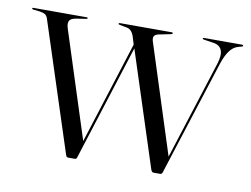

<svg xmlns="http://www.w3.org/2000/svg" viewBox="-65 -506 761 583"><g transform="rotate(10 316.0 -215.0)"><path d="M197.5 0H177.5Q172 0 170 -6L41 -402.5Q38 -413 32 -416.8Q26 -420.5 15.5 -422L-6 -424.5Q-9 -425 -9 -427Q-9 -429.5 -6.5 -429.5H158.5Q162 -429.5 162 -427Q162 -425 158 -424.5L129 -420Q111.5 -417.5 107.2 -409.2Q103 -401 108 -385.5L213.5 -57.5L313.5 -372.5L306 -397Q299 -417.5 283.5 -420L262.5 -424Q257.5 -424.5 257.5 -427Q257.5 -429.5 260.5 -429.5H420.5Q424.5 -429.5 424.5 -427Q424.5 -424.5 420 -423.5L385 -416.5Q371.5 -414 368.8 -407.5Q366 -401 369.5 -391L477 -56L574 -360Q591 -414 550.5 -420L521 -424.5Q517 -425 517 -427Q517 -429.5 520 -429.5H637Q641.5 -429.5 641.5 -427Q641.5 -424.5 637.5 -423.5L625 -420Q598 -411.5 581.5 -360.5L468 -6.5Q466 0 461 0H440.5Q435.5 0 432.5 -7L317.5 -361.5L204 -5Q202.5 0 197.5 0Z"/></g></svg>

Font: Fraunces 144pt S000 Light
Style: Regular
Weight: 300
Version: Version 1.000; ttfautohint (v1.8.3)